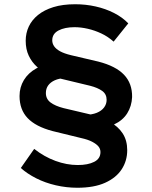

<svg xmlns="http://www.w3.org/2000/svg" viewBox="-20 -733 717 904"><path d="M418 -124 381 -192Q414 -193 436 -202Q458 -211 470 -227Q482 -243 482 -263Q482 -290 461 -305Q440 -320 405 -329L268 -362Q237 -369 207.5 -383Q178 -397 154 -418.5Q130 -440 115.5 -470.5Q101 -501 101 -541Q101 -577 115.5 -608Q130 -639 159 -662.5Q188 -686 231.5 -699.5Q275 -713 334 -713Q384 -713 430.5 -702.5Q477 -692 516.5 -672Q556 -652 584 -623L515 -537Q488 -561 457 -575.5Q426 -590 393.5 -597.5Q361 -605 331 -605Q285 -605 255.5 -589.5Q226 -574 226 -543Q226 -528 235 -515Q244 -502 263 -491.5Q282 -481 315 -473L443 -443Q525 -422 564 -381Q603 -340 602 -276Q600 -233 579 -199.5Q558 -166 517 -147Q476 -128 418 -124ZM344 151Q293 151 243 139.5Q193 128 150.5 106.5Q108 85 78 58L141 -32Q188 5 241 24.5Q294 44 346 44Q394 44 423.5 29Q453 14 453 -17Q453 -32 443.5 -43.5Q434 -55 414 -65.5Q394 -76 362 -83L227 -116Q148 -137 110 -177Q72 -217 72 -281Q72 -322 92.5 -356Q113 -390 152 -411.5Q191 -433 250 -436L285 -365Q258 -364 238 -355Q218 -346 207 -331Q196 -316 196 -295Q196 -267 218 -250.5Q240 -234 279 -224L402 -195Q456 -182 496 -160Q536 -138 557.5 -105Q579 -72 579 -26Q579 24 553 64Q527 104 475 127.5Q423 151 344 151Z"/></svg>

Font: Lexend Exa Medium
Style: Regular
Weight: 500
Designer: Bonnie Shaver-Troup, Thomas Jockin
Foundry: Lexend
Version: Version 1.007